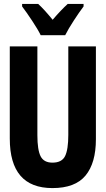

<svg xmlns="http://www.w3.org/2000/svg" viewBox="-20 -951 540 981"><path d="M248 10Q364 10 417 -54Q470 -118 470 -240V-714H329V-262Q329 -187 312.5 -153.5Q296 -120 248 -120Q204 -120 187.5 -152.5Q171 -185 171 -260V-714H30V-243Q30 10 248 10ZM188 -771H313Q329 -803 357 -846Q385 -889 407 -918V-931H326Q291 -899 249 -850Q205 -904 175 -931H93V-918Q115 -889 144.5 -844.5Q174 -800 188 -771Z"/></svg>

Font: Noto Sans Mono Condensed Extra
Style: Regular
Weight: 800
Width: 3
Designer: Monotype Design Team
Foundry: Monotype Imaging Inc.
Version: Version 1.900